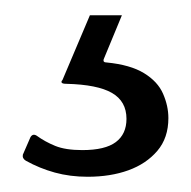

<svg xmlns="http://www.w3.org/2000/svg" viewBox="-20 -25 251 252"><path d="M201 130Q201 156 186.5 173Q172 190 148.5 198.5Q125 207 95 207Q72 207 52 201.5Q32 196 14 186Q9 183 10 178L20 155Q23 150 28 153Q39 161 52.5 166.5Q66 172 88 172Q118 172 132 161.5Q146 151 146 131Q146 108 127 97Q108 86 67 85Q62 85 61 83.5Q60 82 62 80L98 -5H140L116 53Q115 57 120 57Q151 60 169 71Q187 82 194 98Q201 114 201 130Z"/></svg>

Font: Libre Franklin Light
Style: Regular
Weight: 300
Designer: Pablo Impallari, Rodrigo Fuenzalida, Nhung Nguyen
Foundry: Impallari Type
Version: Version 3.000